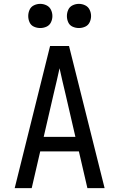

<svg xmlns="http://www.w3.org/2000/svg" viewBox="-20 -973 616 993"><path d="M56 0H144L188 -190H388L432 0H521L337 -735H239ZM206 -265 258 -490Q266 -523 273.5 -555.5Q281 -588 288 -620Q295 -588 302.5 -555.5Q310 -523 318 -490L370 -265ZM388 -828Q405 -828 420.5 -835Q436 -842 443.5 -857.5Q451 -873 451 -890Q451 -907 443.5 -922.5Q436 -938 420.5 -945.5Q405 -953 388 -953Q371 -953 355.5 -945.5Q340 -938 333 -922.5Q326 -907 326 -890Q326 -873 333 -857.5Q340 -842 355.5 -835Q371 -828 388 -828ZM188 -828Q205 -828 220.5 -835Q236 -842 243.5 -857.5Q251 -873 251 -890Q251 -907 243.5 -922.5Q236 -938 220.5 -945.5Q205 -953 188 -953Q171 -953 155.5 -945.5Q140 -938 133 -922.5Q126 -907 126 -890Q126 -873 133 -857.5Q140 -842 155.5 -835Q171 -828 188 -828Z"/></svg>

Font: Iosevka Sparkle
Style: Regular
Weight: 400
Designer: Belleve Invis
Foundry: Belleve Invis
Version: Version 4.5.0; ttfautohint (v1.8.3)